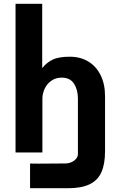

<svg xmlns="http://www.w3.org/2000/svg" viewBox="-20 -809 640 1019"><path d="M187.5 59.5 258.5 59Q281.5 58.5 326.5 58.5Q343.5 58.5 359 51.8Q374.5 45 384 33.5Q393.5 22 393.5 8.5V-286Q393.5 -332.5 372.8 -364.8Q352 -397 307.5 -397Q276.5 -397 253.2 -381Q230 -365 217.5 -339Q205 -313 205 -285V0H62.5V-789H204V-447Q224.5 -474.5 257 -491.2Q289.5 -508 350.5 -508Q406 -508 448.2 -482.8Q490.5 -457.5 514 -410Q537.5 -362.5 537.5 -298.5V-6.5Q537.5 62.5 518 105.5Q498.5 148.5 455.2 169.2Q412 190 340 190H139.5V59Z"/></svg>

Font: JuliaMono ExtraBold
Style: Regular
Weight: 800
Monospace: yes
Designer: cormullion
Foundry: corm
Version: Version 0.055; ttfautohint (v1.8.4)